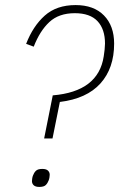

<svg xmlns="http://www.w3.org/2000/svg" viewBox="-20 -730 470 757"><path d="M154 -184 188 -354Q368 -369 389 -508Q391 -519 392.5 -534.5Q394 -550 394 -558Q394 -615 364.5 -646.5Q335 -678 275 -678Q212 -678 174.5 -643Q137 -608 113 -546L83 -557Q110 -627 156.5 -668.5Q203 -710 278 -710Q350 -710 390 -669Q430 -628 430 -558Q430 -461 376 -401Q322 -341 216 -328L187 -184ZM135 7Q120 7 113 0.5Q106 -6 106 -16Q106 -20 107 -26.5Q108 -33 110 -38Q114 -49 121.5 -56.5Q129 -64 147 -64Q162 -64 169 -57.5Q176 -51 176 -41Q176 -37 175 -30.5Q174 -24 172 -19Q168 -8 160.5 -0.5Q153 7 135 7Z"/></svg>

Font: IBM Plex Sans Condensed ExtraLight
Style: Italic
Weight: 200
Width: 3
Italic angle: -11°
Designer: Mike Abbink, Paul van der Laan, Pieter van Rosmalen
Foundry: Bold Monday
Version: Version 1.3